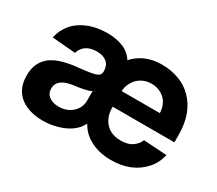

<svg xmlns="http://www.w3.org/2000/svg" viewBox="-107 -771 1128 999"><g transform="rotate(30 457.0 -271.5)"><path d="M633.8 10.7Q557.6 10.7 501 -22.5Q444.3 -55.7 422.9 -117.2Q421.9 -223.6 418 -437.5Q452.1 -497.1 502 -524.4Q551.8 -552.7 618.2 -552.7Q672.9 -552.7 719.7 -535.2Q766.6 -518.6 800.8 -483.4Q835.9 -449.2 855.5 -397.5Q875 -344.7 875 -275.4Q875 -261.7 875 -234.4Q762.7 -234.4 425.8 -234.4Q425.8 -257.8 425.8 -328.1Q502.9 -328.1 733.4 -328.1Q732.4 -360.4 718.8 -385.7Q704.1 -411.1 678.7 -424.8Q654.3 -439.5 621.1 -439.5Q586.9 -439.5 560.5 -423.8Q534.2 -408.2 519.5 -381.8Q503.9 -354.5 503.9 -323.2Q503.9 -293 503.9 -233.4Q503.9 -193.4 518.6 -164.1Q534.2 -133.8 561.5 -118.2Q589.8 -102.5 627 -102.5Q652.3 -102.5 673.8 -109.4Q694.3 -116.2 709 -130.9Q724.6 -144.5 732.4 -165Q778.3 -162.1 872.1 -156.2Q861.3 -105.5 828.1 -68.4Q795.9 -31.2 746.1 -9.8Q696.3 10.7 633.8 10.7ZM258.8 -93.8Q293 -93.8 318.4 -107.4Q343.8 -121.1 358.4 -143.6Q373 -166 373 -195.3Q373 -213.9 373 -252.9Q366.2 -248 353.5 -244.1Q340.8 -241.2 326.2 -237.3Q310.5 -234.4 295.9 -232.4Q280.3 -230.5 267.6 -228.5Q241.2 -224.6 221.7 -215.8Q201.2 -207 190.4 -192.4Q179.7 -178.7 179.7 -157.2Q179.7 -126 202.1 -110.4Q224.6 -93.8 258.8 -93.8ZM224.6 10.7Q168 10.7 125 -7.8Q82 -26.4 58.6 -62.5Q35.2 -98.6 35.2 -152.3Q35.2 -198.2 51.8 -228.5Q68.4 -258.8 96.7 -278.3Q126 -296.9 163.1 -306.6Q199.2 -316.4 239.3 -320.3Q287.1 -325.2 316.4 -330.1Q345.7 -335 358.4 -342.8Q372.1 -351.6 372.1 -369.1Q372.1 -370.1 372.1 -371.1Q372.1 -405.3 350.6 -423.8Q329.1 -442.4 291 -442.4Q250 -442.4 225.6 -424.8Q201.2 -406.2 194.3 -378.9Q147.5 -382.8 53.7 -390.6Q64.5 -440.4 95.7 -476.6Q127 -512.7 176.8 -532.2Q226.6 -552.7 293.9 -552.7Q319.3 -552.7 343.8 -547.9Q369.1 -543 391.6 -533.2Q414.1 -522.5 431.6 -504.9Q449.2 -487.3 460 -460.9Q453.1 -336.9 441.4 -88.9Q438.5 -88.9 431.6 -88.9Q417 -58.6 385.7 -36.1Q354.5 -13.7 312.5 -2Q270.5 10.7 224.6 10.7Z"/></g></svg>

Font: DeepSea
Style: Bold
Weight: 700
Designer: Stem
Version: Version 3.019;git-0a5106e0b